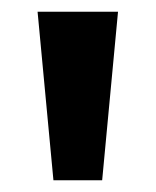

<svg xmlns="http://www.w3.org/2000/svg" viewBox="-20 -725 265 327"><path d="M71 -418 44 -705H181L154 -418Z"/></svg>

Font: Nunito Sans 7pt Condensed
Style: Bold
Weight: 700
Width: 3
Designer: Vernon Adams
Foundry: Vernon Adams
Version: Version 3.101;gftools[0.9.27]